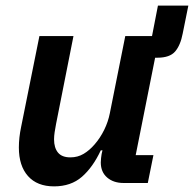

<svg xmlns="http://www.w3.org/2000/svg" viewBox="-20 -650 689 682"><path d="M505 0H419Q383 0 360.5 -19.5Q338 -39 338 -73Q338 -80 339 -88.5Q340 -97 341 -103L344 -116H338Q310 -56 271 -22Q232 12 172 12Q112 12 79.5 -24.5Q47 -61 47 -126Q47 -144 49 -162Q51 -180 55 -199L120 -522H241L179 -209Q176 -194 174 -180Q172 -166 172 -155Q172 -125 186 -108Q200 -91 230 -91Q256 -91 277 -103.5Q298 -116 316 -137Q336 -160 350 -188.5Q364 -217 370 -247L425 -522H520L541 -630H649L629 -531Q621 -489 602 -467Q583 -445 539 -445H531L462 -99H525Z"/></svg>

Font: IBM Plex Sans SemiBold
Style: Italic
Weight: 600
Italic angle: -11.31°
Designer: Mike Abbink, Paul van der Laan, Pieter van Rosmalen
Foundry: Bold Monday
Version: Version 3.201